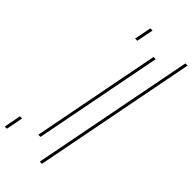

<svg xmlns="http://www.w3.org/2000/svg" viewBox="-342 -923 1247 1247"><g transform="rotate(45 281.5 -300.0)"><path d="M25.7 143 3 260H325L542.7 -860H220.7L197.9 -743H366.9L194.7 143ZM45.7 143H214.7L386.9 -743H217.9L240.7 -860H562.7L345 260H23Z"/></g></svg>

Font: Hussar Plate
Style: Obl
Weight: 700
Foundry: Cannot Into Space Fonts
Version: Version 0.798247